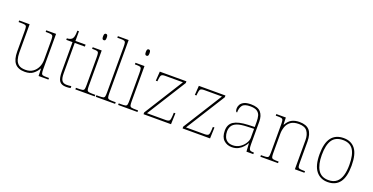

<svg xmlns="http://www.w3.org/2000/svg" viewBox="-26 -1504 4392 2259"><g transform="rotate(20 2169.5 -375.0)"><path d="M280.8 9.8Q197.8 9.8 157.7 -37.6Q117.7 -85 117.7 -184.1V-441.9Q117.7 -476.1 113.8 -492.7Q109.4 -509.3 90.8 -512.7Q72.3 -516.1 40.5 -516.1H14.6V-536.1H145.5V-181.2Q145.5 -134.3 156.7 -96.2Q168 -58.1 196.8 -36.6Q225.6 -15.1 280.8 -15.1Q335.9 -15.1 373 -41.5Q410.6 -67.9 429.7 -110.4Q448.7 -152.8 448.7 -202.1V-441.9Q448.7 -476.1 444.8 -492.7Q439.9 -509.3 421.4 -512.7Q402.8 -516.1 371.6 -516.1H353.5V-536.1H476.6V-94.2Q476.6 -60.1 481 -43.9Q484.9 -27.8 499.3 -23.9Q513.7 -20 543.5 -20H575.7V0H452.6L449.7 -90.8H445.8Q425.8 -51.8 386.7 -21Q347.7 9.8 280.8 9.8Z M798.3 9.8Q740.2 9.8 715.8 -24.2Q691.4 -58.1 691.4 -141.1V-511.2H613.3V-530.8Q634.3 -530.8 649.7 -536.4Q665 -542 675.3 -550.8Q685.5 -561 692.4 -584Q699.2 -608.9 699.2 -657.2H719.2V-536.1H846.2V-511.2H719.2V-131.8Q719.2 -67.9 737.3 -41.5Q755.4 -15.1 797.4 -15.1Q814.5 -15.1 826.9 -16.1Q839.4 -17.1 855.5 -20V4.9Q839.4 7.8 825.9 8.8Q812.5 9.8 798.3 9.8Z M1029.3 -658.2Q1018.1 -658.2 1012 -666Q1005.9 -673.8 1005.9 -698.2Q1005.9 -721.2 1012 -729.5Q1018.1 -737.8 1029.3 -737.8Q1040 -737.8 1046.1 -729.5Q1052.2 -721.2 1052.2 -698.2Q1052.2 -674.3 1046.4 -666Q1040 -658.2 1029.3 -658.2ZM1155.3 -20V0H913.1V-20H942.9Q979 -20 996.1 -23.9Q1013.2 -27.8 1016.6 -45.7Q1020 -63.5 1020 -94.2V-438Q1020 -473.6 1016.1 -491.7Q1012.2 -507.8 997.6 -512Q982.9 -516.1 953.1 -516.1H935.1V-536.1H1047.9V-94.2Q1047.9 -59.1 1052.2 -43.5Q1056.6 -26.9 1075.2 -23.4Q1093.8 -20 1125 -20Z M1411.1 -20V0H1168.9V-20H1198.7Q1234.9 -20 1252 -23.9Q1269 -27.8 1272.5 -45.7Q1275.9 -63.5 1275.9 -94.2V-662.1Q1275.9 -697.8 1272 -715.8Q1268.1 -731.9 1253.4 -736.1Q1238.8 -740.2 1209 -740.2H1168.9V-759.8H1303.7V-94.2Q1303.7 -59.1 1308.1 -43.5Q1312.5 -26.9 1331.1 -23.4Q1349.6 -20 1380.9 -20Z M1564.9 -658.2Q1553.7 -658.2 1547.6 -666Q1541.5 -673.8 1541.5 -698.2Q1541.5 -721.2 1547.6 -729.5Q1553.7 -737.8 1564.9 -737.8Q1575.7 -737.8 1581.8 -729.5Q1587.9 -721.2 1587.9 -698.2Q1587.9 -674.3 1582 -666Q1575.7 -658.2 1564.9 -658.2ZM1690.9 -20V0H1448.7V-20H1478.5Q1514.6 -20 1531.7 -23.9Q1548.8 -27.8 1552.2 -45.7Q1555.7 -63.5 1555.7 -94.2V-438Q1555.7 -473.6 1551.8 -491.7Q1547.9 -507.8 1533.2 -512Q1518.6 -516.1 1488.8 -516.1H1470.7V-536.1H1583.5V-94.2Q1583.5 -59.1 1587.9 -43.5Q1592.3 -26.9 1610.8 -23.4Q1629.4 -20 1660.6 -20Z M2115.7 -138.2 2110.8 0H1766.6V-22L2073.7 -511.2H1852.5Q1813.5 -511.2 1803.5 -497.1Q1793.5 -482.9 1789.6 -441.9L1787.6 -419.9H1767.6L1775.4 -536.1H2108.4V-514.2L1800.8 -24.9H2032.7Q2071.8 -24.9 2081.8 -39.1Q2091.8 -53.2 2093.8 -95.2L2095.7 -138.2Z M2604.5 -138.2 2599.6 0H2255.4V-22L2562.5 -511.2H2341.3Q2302.2 -511.2 2292.2 -497.1Q2282.2 -482.9 2278.3 -441.9L2276.4 -419.9H2256.3L2264.2 -536.1H2597.2V-514.2L2289.6 -24.9H2521.5Q2560.5 -24.9 2570.6 -39.1Q2580.6 -53.2 2582.5 -95.2L2584.5 -138.2Z M2872.1 9.8Q2813 9.8 2772 -28.1Q2731 -65.9 2731 -146Q2731 -225.1 2787.4 -261.5Q2843.8 -297.9 2964.8 -303.2L3047.9 -306.2V-371.1Q3047.9 -414.1 3039.1 -446.8Q3029.8 -479 3001.5 -498Q2973.1 -517.1 2917 -517.1Q2842.8 -517.1 2818.4 -484.6Q2793.9 -452.1 2793.9 -395Q2772.9 -395 2772.9 -440.9Q2772.9 -462.4 2785.2 -485.4Q2796.9 -508.8 2827.9 -525.4Q2858.9 -542 2917 -542Q3004.9 -542 3040.5 -499.5Q3076.2 -457 3076.2 -386.2V-109.9Q3076.2 -70.3 3079.6 -53.2Q3083 -34.2 3095 -27.1Q3106.9 -20 3133.8 -20H3141.1V0H3055.2L3048.8 -104H3046.9Q3035.2 -82 3013.2 -55.7Q2990.7 -28.8 2955.8 -9.5Q2920.9 9.8 2872.1 9.8ZM2876 -15.1Q2924.8 -15.1 2963.4 -40Q3002 -64.9 3024.9 -101.1Q3047.9 -137.2 3047.9 -169.9V-283.2L2961.9 -279.8Q2882.8 -277.3 2839.4 -261.2Q2794.9 -244.6 2776.9 -214.8Q2758.8 -185.1 2758.8 -145Q2758.8 -110.8 2770.5 -81.5Q2781.7 -51.8 2807.9 -33.4Q2834 -15.1 2876 -15.1Z M3450.7 -20V0H3229.5V-20H3252.4Q3288.6 -20 3305.7 -23.9Q3322.8 -27.8 3326.2 -45.9Q3329.6 -64 3329.6 -94.2V-441.9Q3329.6 -475.1 3325.7 -492.2Q3321.3 -507.8 3306.9 -512Q3292.5 -516.1 3262.7 -516.1H3234.4V-536.1H3353.5L3356.4 -449.2H3360.4Q3390.6 -502 3430.2 -522Q3469.7 -542 3524.4 -542Q3610.4 -542 3649.9 -496.6Q3689.5 -451.2 3689.5 -356.9V-94.2Q3689.5 -60.1 3693.4 -43.5Q3697.8 -26.9 3716.3 -23.4Q3734.9 -20 3766.6 -20H3781.2V0H3661.6V-365.2Q3661.6 -432.1 3631.1 -474.6Q3600.6 -517.1 3524.4 -517.1Q3459 -517.1 3423.3 -490.2Q3386.7 -463.4 3372.1 -420.7Q3357.4 -377.9 3357.4 -334V-94.2Q3357.4 -59.1 3361.8 -43.5Q3366.2 -26.9 3384.8 -23.4Q3403.3 -20 3434.6 -20Z M4073.7 9.8Q3980.5 9.8 3927 -58.1Q3873.5 -126 3873.5 -267.1Q3873.5 -407.2 3925.5 -474.6Q3977.5 -542 4078.6 -542Q4172.4 -542 4223.4 -476.6Q4274.4 -411.1 4274.4 -267.1Q4274.4 -126 4223.4 -58.1Q4172.4 9.8 4073.7 9.8ZM4073.7 -15.1Q4137.2 -15.1 4175.8 -46.9Q4213.4 -78.6 4230 -134.8Q4246.6 -190.9 4246.6 -267.1Q4246.6 -395 4206.1 -456.1Q4165.5 -517.1 4078.6 -517.1Q3984.4 -517.1 3942.9 -454.6Q3901.4 -392.1 3901.4 -267.1Q3901.4 -147.9 3942.9 -81.5Q3984.4 -15.1 4073.7 -15.1Z"/></g></svg>

Font: Koh Santepheap Thin
Style: Regular
Weight: 100
Designer: Danh Hong
Version: Version 2.002; ttfautohint (v1.8.3)